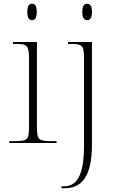

<svg xmlns="http://www.w3.org/2000/svg" viewBox="-20 -759 616 1019"><path d="M150 -652C165 -652 175 -662 175 -696C175 -729 165 -739 150 -739C135 -739 125 -729 125 -696C125 -662 135 -652 150 -652ZM442 -652C458 -652 468 -662 468 -696C468 -729 458 -739 442 -739C428 -739 417 -729 417 -696C417 -662 428 -652 442 -652ZM29 0H280V-10H254C184 -10 176 -18 176 -86V-536H49V-526H64C123 -526 134 -518 134 -448V-85C134 -18 126 -10 56 -10H29ZM306 240H322C408 240 468 187 468 8V-536H341V-526H356C416 -526 426 -518 426 -448V8C426 181 385 230 317 230H306Z"/></svg>

Font: Noto Serif Display ExtraLight
Style: Regular
Weight: 200
Designer: Monotype Design Team
Foundry: Monotype Imaging Inc.
Version: Version 2.009